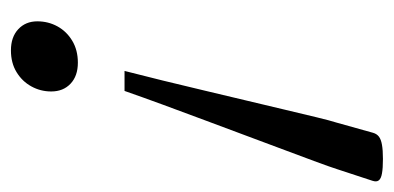

<svg xmlns="http://www.w3.org/2000/svg" viewBox="-209 -521 738 360"><g transform="rotate(90 160.0 -341.0)"><path d="M319 -670.5 297 -603.5Q293 -591 283.8 -566Q274.5 -541 262 -507.5Q249.5 -474 235 -435.2Q220.5 -396.5 205.5 -356.2Q190.5 -316 176.2 -277.2Q162 -238.5 150.5 -205.5H113Q121.5 -238.5 131 -277.2Q140.5 -316 150 -356.2Q159.5 -396.5 168.8 -435.2Q178 -474 186 -507.5Q194 -541 200 -566Q206 -591 210 -603.5L229 -671.5Q231 -678.5 236.2 -682.5Q241.5 -686.5 251.5 -688.2Q261.5 -690 278 -690Q295.5 -690 305.2 -688.2Q315 -686.5 318.2 -682.2Q321.5 -678 319 -670.5ZM97.5 -118Q122.5 -118 137 -104.2Q151.5 -90.5 151.5 -68Q151.5 -48 142 -30.8Q132.5 -13.5 115.2 -3Q98 7.5 74.5 7.5Q49.5 7.5 34.8 -6.2Q20 -20 20 -42Q20 -62.5 29.5 -79.8Q39 -97 56.5 -107.5Q74 -118 97.5 -118Z"/></g></svg>

Font: Newsreader 14pt
Style: Italic
Weight: 400
Italic angle: -17°
Designer: Hugues Gentile
Foundry: Production Type
Version: Version 1.003